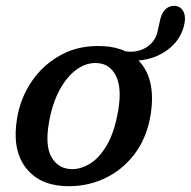

<svg xmlns="http://www.w3.org/2000/svg" viewBox="-20 -626 653 657"><path d="M334 -468Q376.5 -466 409 -450.5Q448 -444.5 479.2 -463Q510.5 -481.5 519 -517.5L527.5 -556Q532.5 -580 545.5 -593.5Q558.5 -607 578.5 -606Q598 -605 607.8 -586.2Q617.5 -567.5 609 -535.5Q595.5 -486 552.5 -454.8Q509.5 -423.5 454 -419Q514 -357 496 -237Q483.5 -155 439.8 -98Q396 -41 332.5 -13Q269 15 196.5 10.5Q109 5 65 -56.5Q21 -118 38.5 -221.5Q50 -291 89.2 -348.5Q128.5 -406 190.8 -439.2Q253 -472.5 334 -468ZM219.5 -47.5Q251.5 -45 284.8 -64Q318 -83 344.8 -127.8Q371.5 -172.5 384.5 -248Q397.5 -325 377 -366Q356.5 -407 314.5 -410Q277 -413 243 -388.8Q209 -364.5 183.8 -317.8Q158.5 -271 147.5 -206.5Q134 -129.5 155.2 -90.2Q176.5 -51 219.5 -47.5Z"/></svg>

Font: Fraunces 9pt SuperSoft
Style: Italic
Weight: 400
Italic angle: -16°
Version: Version 1.000;[b76b70a41]